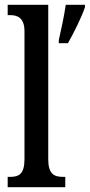

<svg xmlns="http://www.w3.org/2000/svg" viewBox="-20 -780 374 800"><path d="M12 0H252V-43H243C205 -43 181 -55 181 -117V-760H12V-717H22C50 -717 82 -708 82 -650V-117C82 -55 59 -43 22 -43H12ZM225 -613V-600H263C287 -642 320 -708 334 -750V-760H254C247 -712 235 -657 225 -613Z"/></svg>

Font: Noto Serif Armenian ExtraCondensed Medium
Style: Regular
Weight: 500
Width: 2
Designer: Monotype Design Team
Foundry: Monotype Imaging Inc.
Version: Version 2.008